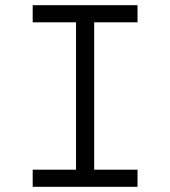

<svg xmlns="http://www.w3.org/2000/svg" viewBox="-20 -720 656 740"><path d="M343 -634V-66H510V0H106V-66H273V-634H106V-700H510V-634Z"/></svg>

Font: Overpass Mono Light
Style: Regular
Weight: 300
Monospace: yes
Designer: Delve Withrington, Dave Bailey
Foundry: Delve Fonts
Version: Version 1.000;DELV;Overpass